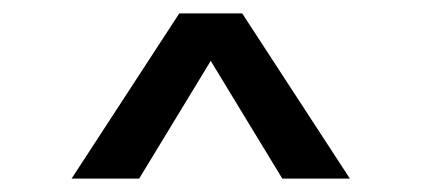

<svg xmlns="http://www.w3.org/2000/svg" viewBox="-20 -720 630 287"><path d="M87 -453 248 -700H342L503 -453H402L295 -629L188 -453Z"/></svg>

Font: Host Grotesk Light Medium
Style: Regular
Weight: 500
Version: Version 1.003